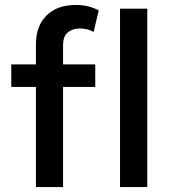

<svg xmlns="http://www.w3.org/2000/svg" viewBox="-20 -755 691 775"><path d="M125 0V-576Q125 -650 167.8 -692.5Q210.5 -735 286 -735Q313.5 -735 336.2 -729.2Q359 -723.5 378.5 -713L358 -626Q343.5 -634 330 -637Q316.5 -640 303.5 -640Q273 -640 253.8 -624.5Q234.5 -609 234.5 -571.5V-495H364.5V-404H234.5V0ZM25.5 -404V-495H139.5V-404ZM464.5 0V-720H574.5V0Z"/></svg>

Font: Geologica Roman
Style: Regular
Weight: 400
Designer: Sindre Bremnes, Frode Helland
Foundry: Monokrom Skriftforlag AS
Version: Version 1.010;gftools[0.9.28]